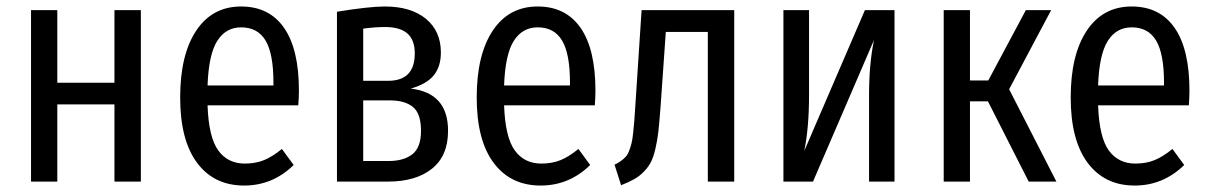

<svg xmlns="http://www.w3.org/2000/svg" viewBox="-20 -557 3710 589"><path d="M331.1 0V-236.8H155.8V0H75.2V-525.9H155.8V-303.2H331.1V-525.9H412.1V0Z M897 -278.8Q897 -258.3 895 -233.9H616.7Q620.1 -136.2 649.4 -95.7Q678.7 -55.2 731 -55.2Q764.2 -55.2 790.3 -65.9Q816.4 -76.7 844.7 -100.1L880.9 -50.8Q816.4 12.2 729 12.2Q636.7 12.2 584.7 -57.4Q532.7 -127 532.7 -257.8Q532.7 -389.2 582 -463.1Q631.3 -537.1 719.7 -537.1Q805.7 -537.1 851.3 -471.7Q897 -406.2 897 -278.8ZM818.8 -294.9V-304.2Q818.8 -392.1 794.7 -432.6Q770.5 -473.1 719.7 -473.1Q672.9 -473.1 646.5 -431.6Q620.1 -390.1 616.7 -294.9Z M1240.2 -285.2Q1354.5 -272 1354.5 -155.8Q1354.5 -78.6 1304.9 -39.3Q1255.4 0 1171.4 0H1013.7V-521Q1112.3 -537.1 1160.6 -537.1Q1240.7 -537.1 1286.6 -499.3Q1332.5 -461.4 1332.5 -396Q1332.5 -353.5 1311.3 -326.7Q1290 -299.8 1240.2 -285.2ZM1161.6 -474.1Q1130.9 -474.1 1094.2 -469.2V-309.1H1170.4Q1252.4 -309.1 1252.4 -393.1Q1252.4 -434.6 1229.7 -454.3Q1207 -474.1 1161.6 -474.1ZM1171.4 -63Q1218.3 -63 1244.9 -83.7Q1271.5 -104.5 1271.5 -155.8Q1271.5 -208.5 1246.8 -228.8Q1222.2 -249 1176.3 -249H1094.2V-63Z M1806.6 -278.8Q1806.6 -258.3 1804.7 -233.9H1526.4Q1529.8 -136.2 1559.1 -95.7Q1588.4 -55.2 1640.6 -55.2Q1673.8 -55.2 1700 -65.9Q1726.1 -76.7 1754.4 -100.1L1790.5 -50.8Q1726.1 12.2 1638.7 12.2Q1546.4 12.2 1494.4 -57.4Q1442.4 -127 1442.4 -257.8Q1442.4 -389.2 1491.7 -463.1Q1541 -537.1 1629.4 -537.1Q1715.3 -537.1 1761 -471.7Q1806.6 -406.2 1806.6 -278.8ZM1728.5 -294.9V-304.2Q1728.5 -392.1 1704.3 -432.6Q1680.2 -473.1 1629.4 -473.1Q1582.5 -473.1 1556.2 -431.6Q1529.8 -390.1 1526.4 -294.9Z M1948.2 -525.9H2232.4V0H2151.4V-459H2022.5L2006.3 -228Q2002.9 -183.1 1999.8 -154.5Q1996.6 -126 1990.5 -100.3Q1984.4 -74.7 1976.8 -59.8Q1969.2 -44.9 1955.8 -31Q1942.4 -17.1 1926.3 -7.8Q1910.2 1.5 1885.3 11.2L1865.2 -51.8Q1876.5 -57.1 1884.5 -63Q1892.6 -68.8 1898.9 -75.4Q1905.3 -82 1909.7 -93.5Q1914.1 -105 1917 -116Q1919.9 -127 1922.1 -147.2Q1924.3 -167.5 1925.8 -185.8Q1927.2 -204.1 1929.2 -235.8Z M2724.1 -525.9V0H2646V-266.1Q2646 -360.4 2661.1 -434.1L2474.1 0H2383.3V-525.9H2461.9V-265.1Q2461.9 -165.5 2447.3 -94.2L2633.3 -525.9Z M3204.6 -525.9 3075.7 -283.2 3220.7 0H3135.7L3010.7 -246.1H2955.6V0H2875V-525.9H2955.6V-310.1H3011.7L3127 -525.9Z M3628.9 -278.8Q3628.9 -258.3 3627 -233.9H3348.6Q3352.1 -136.2 3381.3 -95.7Q3410.6 -55.2 3462.9 -55.2Q3496.1 -55.2 3522.2 -65.9Q3548.3 -76.7 3576.7 -100.1L3612.8 -50.8Q3548.3 12.2 3460.9 12.2Q3368.7 12.2 3316.7 -57.4Q3264.6 -127 3264.6 -257.8Q3264.6 -389.2 3314 -463.1Q3363.3 -537.1 3451.7 -537.1Q3537.6 -537.1 3583.3 -471.7Q3628.9 -406.2 3628.9 -278.8ZM3550.8 -294.9V-304.2Q3550.8 -392.1 3526.6 -432.6Q3502.4 -473.1 3451.7 -473.1Q3404.8 -473.1 3378.4 -431.6Q3352.1 -390.1 3348.6 -294.9Z"/></svg>

Font: Fira Sans Compressed Book
Style: Regular
Weight: 350
Width: 1
Designer: Carrois Corporate & Edenspiekermann AG
Foundry: Carrois Corporate GbR & Edenspiekermann AG
Version: Version 4.203;PS 004.203;hotconv 1.0.88;makeotf.lib2.5.64775